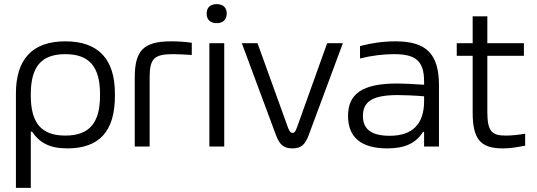

<svg xmlns="http://www.w3.org/2000/svg" viewBox="-20 -709 2598 929"><path d="M536 -244V-256C536 -422 457 -509 296 -509C136 -509 57 -422 57 -256V200H129V-72H135C170 -20 218 9 306 9C462 9 536 -76 536 -244ZM129 -247V-253C129 -385 179 -447 296 -447C413 -447 464 -385 464 -253V-247C464 -115 413 -53 296 -53C179 -53 129 -115 129 -247Z M818 -447C840 -447 879 -445 908 -443V-502C875 -507 842 -509 808 -509C674 -509 632 -464 632 -334V0H704V-334C704 -427 727 -447 818 -447Z M993 -500V0H1065V-500ZM980 -642C980 -615 997 -597 1028 -597C1060 -597 1076 -614 1077 -642V-644C1077 -672 1060 -689 1028 -689C997 -689 980 -672 980 -644Z M1150 -500 1315 -56C1333 -8 1353 9 1395 9C1439 9 1457 -11 1474 -56L1639 -500H1563L1416 -90C1409 -70 1403 -66 1395 -66C1388 -66 1382 -70 1374 -90L1226 -500Z M1894 -509C1835 -509 1778 -501 1722 -486V-426C1777 -440 1835 -447 1886 -447C1990 -447 2032 -416 2032 -314V-299C1970 -303 1926 -305 1902 -305C1733 -305 1664 -255 1664 -148C1664 -44 1728 9 1854 9C1939 9 1992 -16 2027 -71H2032V0H2104V-296C2104 -449 2042 -509 1894 -509ZM1736 -148C1736 -220 1786 -249 1905 -249C1936 -249 1986 -247 2032 -243V-220C2032 -108 1975 -52 1866 -52C1774 -52 1736 -86 1736 -148Z M2427 -53C2360 -53 2338 -73 2338 -168V-439H2515V-500H2338V-630H2267V-500H2190V-439H2267V-165C2267 -34 2306 9 2413 9C2449 9 2476 4 2521 -4V-62C2485 -56 2455 -53 2427 -53Z"/></svg>

Font: LT Wave Text Light
Style: Regular
Weight: 300
Designer: Daniel Lyons
Version: Version 2.5 (Glyphs App)